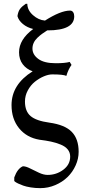

<svg xmlns="http://www.w3.org/2000/svg" viewBox="-20 -725 468 999"><path d="M109.9 -196.8Q109.9 -146 139.2 -121.1Q168.5 -96.2 236.8 -86.9Q317.9 -75.7 353.5 -38.8Q389.2 -2 389.2 64.9Q389.2 101.1 373.5 135.7Q357.9 170.4 331.3 196.3Q304.7 222.2 267.6 238Q230.5 253.9 189.9 253.9Q163.1 253.9 139.4 250Q115.7 246.1 100.8 240.7Q85.9 235.4 74.7 230Q63.5 224.6 58.6 220.7L54.2 216.8V198.2Q70.8 151.9 99.1 140.1Q114.7 140.1 136.7 151.4Q158.7 162.6 182.9 173.8Q207 185.1 228 185.1Q273.4 185.1 309.3 158.2Q345.2 131.3 345.2 89.8Q345.2 68.4 332.3 52.5Q319.3 36.6 294.9 26.9Q270.5 17.1 245.1 11.7Q219.7 6.3 185.1 2Q118.7 -9.3 79.3 -57.6Q40 -106 40 -178.2Q40 -285.2 149.9 -354Q117.7 -365.2 98.4 -390.6Q79.1 -416 79.1 -453.1Q79.1 -519.5 152.8 -574.2Q121.6 -581.5 99.1 -600.1Q76.7 -618.7 70.8 -641.1Q74.2 -665 84.2 -678.5Q94.2 -691.9 113.8 -705.1H122.1Q122.6 -671.9 151.6 -646.2Q180.7 -620.6 212.9 -618.2V-617.2Q295.4 -669.9 344.2 -669.9Q355 -669.9 360.6 -661.4Q366.2 -652.8 366.2 -640.1Q366.2 -566.9 227.1 -566.9V-567.9Q210.4 -557.1 199.5 -549.3Q188.5 -541.5 175.3 -529.1Q162.1 -516.6 155.5 -502.4Q148.9 -488.3 148.9 -472.2Q148.9 -440.9 179.2 -418.5Q209.5 -396 270 -396Q317.9 -396 342.8 -402.8L352.1 -387.2Q335.4 -364.3 325.2 -330.1Q310.1 -337.9 252 -337.9Q231.9 -337.9 207.8 -327.6Q183.6 -317.4 161.6 -299.8Q139.6 -282.2 124.8 -254.9Q109.9 -227.5 109.9 -196.8Z"/></svg>

Font: Linear Smooth Low Contrast
Style: Regular
Weight: 500
Designer: Philipp H. Poll, Flanker
Foundry: Philipp H. Poll, reworked by Flanker
Version: Version 1.010 | FøM Fix